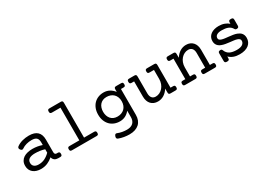

<svg xmlns="http://www.w3.org/2000/svg" viewBox="3 -1511 3592 2584"><g transform="rotate(-30 1799.0 -219.5)"><path d="M534.7 -66.4Q551.3 -66.4 558.3 -59.1Q565.4 -51.8 565.4 -33.2Q565.4 -14.6 558.3 -7.3Q551.3 0 534.7 0H503.4Q488.3 0 474.6 -3.7Q460.9 -7.3 450 -15.1Q439 -22.9 430.9 -34.7Q422.9 -46.4 419.4 -62.5Q380.9 -28.8 334.5 -9Q288.1 10.7 233.9 10.7Q197.3 10.7 166.5 1.2Q135.7 -8.3 113.3 -26.6Q90.8 -44.9 78.4 -71.3Q65.9 -97.7 65.9 -131.8Q65.9 -172.9 81.8 -201.7Q97.7 -230.5 124.8 -248.3Q151.9 -266.1 187.7 -274.4Q223.6 -282.7 263.7 -282.7Q303.2 -282.7 340.3 -276.4Q377.4 -270 412.1 -257.8V-299.3Q412.1 -346.7 389.4 -368.9Q366.7 -391.1 311.5 -391.1Q272 -391.1 232.2 -380.6Q192.4 -370.1 161.6 -348.1Q150.4 -339.8 138.7 -342.3Q127 -344.7 116.2 -359.9Q105.5 -375 107.7 -387Q109.9 -398.9 121.1 -407.2Q140.1 -421.4 163.1 -431.9Q186 -442.4 210.7 -449Q235.4 -455.6 261 -458.7Q286.6 -461.9 311.5 -461.9Q398.9 -461.9 442.1 -420.9Q485.4 -379.9 485.4 -299.3V-105Q485.4 -66.4 517.6 -66.4ZM412.1 -191.9Q378.4 -203.1 340.3 -208.5Q302.2 -213.9 264.2 -213.9Q237.8 -213.9 215.6 -209.5Q193.4 -205.1 177.2 -195.6Q161.1 -186 152.1 -170.7Q143.1 -155.3 143.1 -133.3Q143.1 -97.7 167.7 -77.9Q192.4 -58.1 236.8 -58.1Q289.1 -58.1 332.5 -79.8Q376 -101.6 412.1 -138.7Z M869.6 -574.2H736.3Q719.7 -574.2 712.6 -581.5Q705.6 -588.9 705.6 -607.4Q705.6 -626 712.6 -633.3Q719.7 -640.6 736.3 -640.6H912.1Q928.7 -640.6 935.8 -633.3Q942.9 -626 942.9 -607.4V-66.4H1099.6Q1116.2 -66.4 1123.3 -59.1Q1130.4 -51.8 1130.4 -33.2Q1130.4 -14.6 1123.3 -7.3Q1116.2 0 1099.6 0H716.8Q700.2 0 693.1 -7.3Q686 -14.6 686 -33.2Q686 -51.8 693.1 -59.1Q700.2 -66.4 716.8 -66.4H869.6Z M1627 -237.8Q1627 -273.9 1615.7 -302.2Q1604.5 -330.6 1584.5 -349.9Q1564.5 -369.1 1536.9 -379.4Q1509.3 -389.6 1477.1 -389.6Q1443.8 -389.6 1418 -378.4Q1392.1 -367.2 1374.5 -346.9Q1356.9 -326.7 1347.7 -298.8Q1338.4 -271 1338.4 -237.8Q1338.4 -204.6 1347.7 -176.8Q1356.9 -148.9 1374.5 -128.7Q1392.1 -108.4 1418 -97.2Q1443.8 -85.9 1477.1 -85.9Q1509.3 -85.9 1536.9 -96.2Q1564.5 -106.4 1584.5 -125.7Q1604.5 -145 1615.7 -173.3Q1627 -201.7 1627 -237.8ZM1355 103Q1388.7 117.2 1425.8 123.8Q1462.9 130.4 1498.5 130.4Q1531.2 130.4 1555.4 121.8Q1579.6 113.3 1595.5 97.4Q1611.3 81.5 1619.1 59.6Q1627 37.6 1627 10.7V-89.8Q1597.7 -53.2 1559.3 -33.4Q1521 -13.7 1472.2 -13.7Q1426.8 -13.7 1388.2 -29.1Q1349.6 -44.4 1321.5 -73.2Q1293.5 -102.1 1277.3 -143.6Q1261.2 -185.1 1261.2 -237.8Q1261.2 -290.5 1277.3 -332Q1293.5 -373.5 1321.5 -402.3Q1349.6 -431.2 1388.2 -446.5Q1426.8 -461.9 1472.2 -461.9Q1521 -461.9 1561.3 -440.2Q1601.6 -418.5 1631.8 -378.9V-418Q1631.8 -436.5 1638.9 -443.8Q1646 -451.2 1662.6 -451.2H1740.2Q1756.8 -451.2 1763.9 -443.8Q1771 -436.5 1771 -418Q1771 -399.4 1763.9 -392.1Q1756.8 -384.8 1740.2 -384.8H1700.2V17.1Q1700.2 61 1686.8 95.5Q1673.3 129.9 1647.5 153.6Q1621.6 177.2 1584 189.9Q1546.4 202.6 1498.5 202.6Q1456.1 202.6 1413.1 195.3Q1370.1 188 1331.5 173.3Q1318.4 168 1314.2 157.2Q1310.1 146.5 1316.4 127.9Q1322.8 109.4 1332.8 103.5Q1342.8 97.7 1355 103Z M2326.7 -66.4Q2343.3 -66.4 2350.3 -59.1Q2357.4 -51.8 2357.4 -33.2Q2357.4 -14.6 2350.3 -7.3Q2343.3 0 2326.7 0H2249Q2232.4 0 2225.3 -7.1Q2218.3 -14.2 2218.3 -32.7V-91.8Q2186 -41.5 2143.1 -15.4Q2100.1 10.7 2049.8 10.7Q2016.1 10.7 1989.3 -0.5Q1962.4 -11.7 1943.6 -32.2Q1924.8 -52.7 1914.8 -82.3Q1904.8 -111.8 1904.8 -148.4V-384.8H1864.7Q1848.1 -384.8 1841.1 -392.1Q1834 -399.4 1834 -418Q1834 -436.5 1841.1 -443.8Q1848.1 -451.2 1864.7 -451.2H1947.3Q1963.9 -451.2 1970.9 -443.8Q1978 -436.5 1978 -418V-155.8Q1978 -134.8 1982.9 -117.4Q1987.8 -100.1 1997.6 -87.6Q2007.3 -75.2 2022.2 -68.4Q2037.1 -61.5 2057.1 -61.5Q2088.4 -61.5 2116.7 -75.2Q2145 -88.9 2166.5 -113.3Q2188 -137.7 2200.7 -171.4Q2213.4 -205.1 2213.4 -245.1V-384.8H2144Q2127.4 -384.8 2120.4 -392.1Q2113.3 -399.4 2113.3 -418Q2113.3 -436.5 2120.4 -443.8Q2127.4 -451.2 2144 -451.2H2255.9Q2272.5 -451.2 2279.5 -443.8Q2286.6 -436.5 2286.6 -418V-66.4Z M2516.6 -384.8H2466.8Q2450.2 -384.8 2443.1 -392.1Q2436 -399.4 2436 -418Q2436 -436.5 2443.1 -443.8Q2450.2 -451.2 2466.8 -451.2H2554.2Q2570.8 -451.2 2577.9 -443.8Q2585 -436.5 2585 -418V-359.4Q2617.2 -409.7 2660.2 -435.8Q2703.1 -461.9 2753.4 -461.9Q2787.1 -461.9 2814 -450.7Q2840.8 -439.5 2859.6 -418.9Q2878.4 -398.4 2888.4 -368.9Q2898.4 -339.4 2898.4 -302.7V-66.4H2938.5Q2955.1 -66.4 2962.2 -59.1Q2969.2 -51.8 2969.2 -33.2Q2969.2 -14.6 2962.2 -7.3Q2955.1 0 2938.5 0H2780.3Q2763.7 0 2756.6 -7.3Q2749.5 -14.6 2749.5 -33.2Q2749.5 -51.8 2756.6 -59.1Q2763.7 -66.4 2780.3 -66.4H2825.2V-295.4Q2825.2 -316.4 2820.3 -333.7Q2815.4 -351.1 2805.7 -363.5Q2795.9 -376 2781 -382.8Q2766.1 -389.6 2746.1 -389.6Q2714.8 -389.6 2686.5 -376Q2658.2 -362.3 2636.7 -337.9Q2615.2 -313.5 2602.5 -279.8Q2589.8 -246.1 2589.8 -206.1V-66.4H2634.8Q2651.4 -66.4 2658.4 -59.1Q2665.5 -51.8 2665.5 -33.2Q2665.5 -14.6 2658.4 -7.3Q2651.4 0 2634.8 0H2476.6Q2460 0 2452.9 -7.3Q2445.8 -14.6 2445.8 -33.2Q2445.8 -51.8 2452.9 -59.1Q2460 -66.4 2476.6 -66.4H2516.6Z M3158.7 -21Q3158.7 -3.9 3150.6 3.4Q3142.6 10.7 3122.1 10.7Q3101.6 10.7 3093.5 3.4Q3085.4 -3.9 3085.4 -21V-138.2Q3085.4 -155.3 3093.5 -162.6Q3101.6 -169.9 3122.1 -169.9Q3132.8 -169.9 3138.7 -165Q3144.5 -160.2 3148.4 -149.9Q3166.5 -102.5 3207.5 -81.3Q3248.5 -60.1 3316.4 -60.1Q3375 -60.1 3404.3 -80.8Q3433.6 -101.6 3433.6 -135.3Q3433.6 -152.8 3422.4 -163.3Q3411.1 -173.8 3392.1 -180.2Q3370.6 -187.5 3342.3 -190.9Q3314 -194.3 3282.7 -197.8Q3251.5 -201.2 3220.5 -206.5Q3189.5 -211.9 3163.1 -222.2Q3146.5 -228.5 3132.8 -237.8Q3119.1 -247.1 3109.1 -259.8Q3099.1 -272.5 3093.5 -289.1Q3087.9 -305.7 3087.9 -327.1Q3087.9 -359.9 3101.1 -385Q3114.3 -410.2 3137.5 -427.2Q3160.6 -444.3 3192.1 -453.1Q3223.6 -461.9 3260.7 -461.9Q3309.6 -461.9 3348.4 -447.5Q3387.2 -433.1 3415 -408.2V-430.2Q3415 -447.3 3423.1 -454.6Q3431.2 -461.9 3451.7 -461.9Q3472.2 -461.9 3480.2 -454.6Q3488.3 -447.3 3488.3 -430.2V-337.4Q3488.3 -320.3 3480.2 -313Q3472.2 -305.7 3451.7 -305.7Q3435.1 -305.7 3428.2 -318.4Q3417 -339.4 3401.1 -353.5Q3385.3 -367.7 3364.5 -376Q3343.8 -384.3 3318.8 -387.7Q3293.9 -391.1 3265.6 -391.1Q3218.3 -391.1 3191.7 -374.5Q3165 -357.9 3165 -327.1Q3165 -311 3175.5 -301.3Q3186 -291.5 3204.6 -285.6Q3225.1 -278.8 3252.4 -275.6Q3279.8 -272.5 3310.1 -269.3Q3340.3 -266.1 3371.1 -261.5Q3401.9 -256.8 3428.2 -247.1Q3446.3 -240.2 3461.4 -230.7Q3476.6 -221.2 3487.5 -207.8Q3498.5 -194.3 3504.6 -176.5Q3510.7 -158.7 3510.7 -135.3Q3510.7 -102.5 3498.3 -75.7Q3485.8 -48.8 3461.7 -29.5Q3437.5 -10.3 3402.1 0.2Q3366.7 10.7 3321.3 10.7Q3268.1 10.7 3228.3 -3.9Q3188.5 -18.6 3158.7 -48.3Z"/></g></svg>

Font: Courier Prime
Style: Regular
Weight: 400
Designer: Alan Dague-Greene
Foundry: Quote-Unquote Apps
Version: Version 1.203